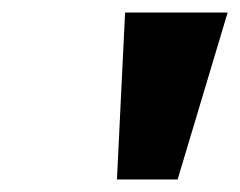

<svg xmlns="http://www.w3.org/2000/svg" viewBox="-20 -757 384 307"><path d="M167 -470 180 -737H344L264 -470Z"/></svg>

Font: Tomorrow
Style: Bold Italic
Weight: 700
Italic angle: -10°
Designer: Tony de Marco, Monica Rizzolli
Foundry: Just in Type
Version: Version 2.002